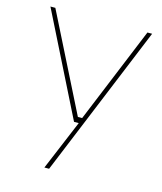

<svg xmlns="http://www.w3.org/2000/svg" viewBox="-108 -602 731 868"><g transform="rotate(15 258.0 -168.0)"><path d="M182 187 280 -47H258L20 -523H43L269 -73H289L474 -523H496L204 187Z"/></g></svg>

Font: Tomorrow Thin
Style: Regular
Weight: 250
Designer: Tony de Marco, Monica Rizzolli
Foundry: Just in Type
Version: Version 2.002